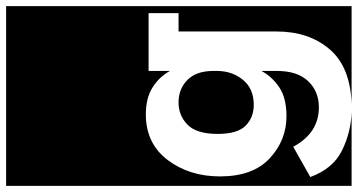

<svg xmlns="http://www.w3.org/2000/svg" viewBox="-301 -666 1170 628"><g transform="rotate(-90 284.0 -352.0)"><path d="M-10 213V-917H578V213H258Q379 209 437 141Q495 73 495 -32V-353H555V-451H366V-381Q347 -416 312 -438Q277 -460 224 -460Q129 -460 75 -389Q21 -318 21 -217Q21 -110 80 -55Q139 0 218 0Q278 0 313 -24Q348 -48 366 -82V-32Q366 36 332.5 71Q299 106 247 106Q163 106 118 22L19 78Q46 152 105.5 181.5Q165 211 232 213ZM366 -239V-228Q366 -178 337 -142.5Q308 -107 255 -107Q214 -107 187 -133.5Q160 -160 160 -225Q160 -294 190 -323.5Q220 -353 263 -353Q307 -353 336.5 -324Q366 -295 366 -239Z"/></g></svg>

Font: Zilla Slab Highlight
Style: Bold
Weight: 700
Designer: Typotheque Type Foundry
Foundry: Typotheque type foundry
Version: Version 1.1; 2017; ttfautohint (v1.6)